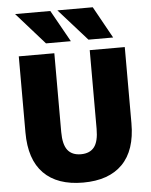

<svg xmlns="http://www.w3.org/2000/svg" viewBox="-63 -1021 852 1082"><g transform="rotate(-5 363.0 -480.5)"><path d="M63.5 -299.8V-730.5H264.6V-285.2Q264.6 -213.9 289.6 -182.1Q314.5 -150.4 364.7 -150.4Q415 -150.4 439.9 -182.1Q464.8 -213.9 464.8 -285.2V-730.5H663.1V-299.8Q663.1 -146.5 585.9 -68.4Q508.8 9.8 363.3 9.8Q217.8 9.8 140.6 -68.4Q63.5 -146.5 63.5 -299.8ZM63.5 -969.7H262.7L363.3 -790H222.7ZM302.7 -969.7H502.9L602.5 -790H462.9Z"/></g></svg>

Font: GenEi M Gothic v2 Black
Style: Regular
Weight: 900
Version: Version 2.0